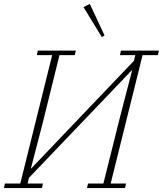

<svg xmlns="http://www.w3.org/2000/svg" viewBox="-27 -955 827 975"><path d="M-2 -23H76L238 -675H160L165 -698H358L353 -675H275L191 -335L130 -100H132L653 -646L660 -675H582L587 -698H780L775 -675H697L535 -23H613L608 0H415L420 -23H498L583 -363L644 -598H642L120 -52L113 -23H191L186 0H-7ZM397 -919 429 -935 504 -775 490 -767Z"/></svg>

Font: IBM Plex Serif ExtLt
Style: Italic
Weight: 200
Italic angle: -14°
Designer: Mike Abbink, Paul van der Laan, Pieter van Rosmalen
Foundry: Bold Monday
Version: Version 3.001